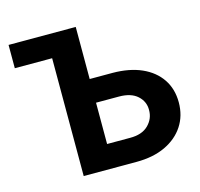

<svg xmlns="http://www.w3.org/2000/svg" viewBox="-105 -842 997 956"><g transform="rotate(-15 393.0 -364.0)"><path d="M19 -607.4V-727.5H365.2V-459H483.4Q569.8 -458.5 632.6 -430.7Q695.3 -402.8 729.5 -352.1Q763.7 -301.3 763.7 -232.4Q763.7 -163.6 729.5 -111.3Q695.3 -59.1 632.6 -29.5Q569.8 0 483.4 0H211.4V-607.4ZM483.4 -124Q545.4 -123.5 578.4 -156.2Q611.3 -189 610.8 -233.9Q611.3 -277.3 578.4 -307.1Q545.4 -336.9 483.4 -336.9H365.2V-124Z"/></g></svg>

Font: Inter Tight
Style: Bold
Weight: 700
Designer: Rasmus Andersson
Foundry: rsms
Version: Version 3.004; ttfautohint (v1.8.4.7-5d5b)